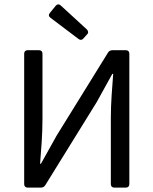

<svg xmlns="http://www.w3.org/2000/svg" viewBox="-20 -852 696 872"><path d="M209 -771.5 336.9 -674.8C344.7 -668.9 352.5 -669.9 358.4 -676.8L376 -696.3C382.8 -703.1 380.9 -711.9 374 -718.8L255.9 -827.1C249 -834 240.2 -834 233.4 -826.2L207 -793.9C200.2 -786.1 200.2 -778.3 209 -771.5ZM89.8 -608.4V-15.6C89.8 -5.9 95.7 0 105.5 0H166C173.8 0 181.6 -3.9 185.5 -10.7L418.9 -387.7L490.2 -516.6H494.1C489.3 -452.1 483.4 -384.8 483.4 -318.4V-15.6C483.4 -5.9 489.3 0 499 0H551.8C561.5 0 567.4 -5.9 567.4 -15.6V-608.4C567.4 -618.2 561.5 -624 551.8 -624H490.2C482.4 -624 474.6 -620.1 470.7 -613.3L237.3 -236.3L166 -108.4H162.1C167 -170.9 172.9 -242.2 172.9 -308.6V-608.4C172.9 -618.2 167 -624 157.2 -624H105.5C95.7 -624 89.8 -618.2 89.8 -608.4Z"/></svg>

Font: Ed Sans Neue
Style: Regular
Weight: 400
Designer: Stephen Hutchings
Version: Version 1.004;PS 001.004;hotconv 1.0.88;makeotf.lib2.5.64775